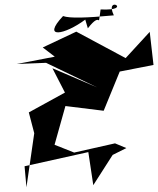

<svg xmlns="http://www.w3.org/2000/svg" viewBox="-20 -720 670 813"><path d="M211 -107 257 -271 419 -251 487 -417 630 -445 614 -585 512 -474 303 -586 161 -519 212 -480 51 -449 175 -454 391 -350 202 -431 255 -328 102 -244 125 -156 92 73 84 -16 354 -76 375 64 457 -64 515 -93 467 -113 294 -74ZM352 -600C414 -681 392 -585 406 -680C550 -673 420 -744 462 -655C345 -644 275 -642 247 -652C154 -553 254 -572 341 -637Z"/></svg>

Font: Asimov Silicon
Style: Regular
Weight: 400
Designer: Google
Version: Version 2.000980; 2014